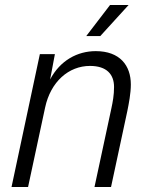

<svg xmlns="http://www.w3.org/2000/svg" viewBox="-20 -746 601 766"><path d="M324 -602H380L493 -726H419ZM26 0H92L160 -317C182 -420 254 -483 339 -483C406 -483 435 -449 435 -399C435 -366 430 -340 424 -312L357 0H423L488 -303C494 -333 502 -373 502 -409C502 -485 458 -542 362 -542C289 -542 220 -505 180 -429L199 -530H139Z"/></svg>

Font: Geist Light
Style: Italic
Weight: 300
Italic angle: -12°
Designer: Basement.studio, Andrés Briganti, Mateo Zaragoza
Foundry: Basement.studio, Vercel, Andrés Briganti, Guido Ferreyra, Mateo Zaragoza
Version: Version 1.500